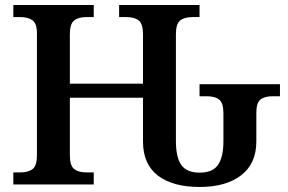

<svg xmlns="http://www.w3.org/2000/svg" viewBox="-20 -734 1146 764"><path d="M549 -171V-345H258V-116Q258 -75 275 -61.5Q292 -48 323 -48H353V0H33V-48H61Q93 -48 110 -61.5Q127 -75 127 -116V-602Q127 -640 109.5 -653Q92 -666 61 -666H33V-714H353V-666H323Q292 -666 275 -652.5Q258 -639 258 -598V-401H549V-598Q549 -639 532 -652.5Q515 -666 483 -666H454V-714H774V-666H746Q714 -666 697 -652.5Q680 -639 680 -598V-172Q680 -108 701.5 -77.5Q723 -47 775 -47Q826 -47 847.5 -78Q869 -109 869 -172V-283Q869 -324 852.5 -337.5Q836 -351 803 -351H774V-399H1094V-351H1065Q1033 -351 1016.5 -338Q1000 -325 1000 -285V-171Q1000 -83 939.5 -36.5Q879 10 775 10Q667 10 608 -35.5Q549 -81 549 -171Z"/></svg>

Font: Noto Serif SemiBold
Style: Regular
Weight: 600
Designer: Monotype Design Team
Foundry: Monotype Imaging Inc.
Version: Version 1.001